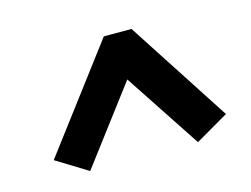

<svg xmlns="http://www.w3.org/2000/svg" viewBox="-66 -817 806 616"><g transform="rotate(-15 337.5 -509.0)"><path d="M633 -370 523 -306 356 -559 165 -306 61 -370 319 -712H411Z"/></g></svg>

Font: Literata ExtraBold
Style: Italic
Weight: 800
Italic angle: -2°
Designer: Latin by Veronika Burian and Jose Scaglione. Greek by Irene Vlachou. Cyrillic by Vera Evstafieva
Foundry: TypeTogether
Version: Version 3.002